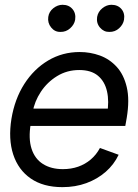

<svg xmlns="http://www.w3.org/2000/svg" viewBox="-20 -770 576 802"><path d="M240.7 11.7Q160.6 11.7 108.4 -24.4Q56.2 -60.5 35.2 -124.8Q14.2 -189 27.8 -273.9Q41.5 -356.4 81.5 -419.2Q121.6 -481.9 181.2 -517.3Q240.7 -552.7 313 -552.7Q356.9 -552.7 397.2 -538.1Q437.5 -523.4 467.3 -491Q497.1 -458.5 509.5 -406Q522 -353.5 509.3 -277.3L503.4 -244.1H82.5L94.7 -316.4H470.7L427.2 -292Q436.5 -346.7 427 -388.4Q417.5 -430.2 388.9 -453.9Q360.4 -477.5 311 -477.5Q259.8 -477.5 218.5 -452.1Q177.2 -426.8 150.6 -386.5Q124 -346.2 116.2 -300.8L108.4 -252.9Q98.1 -190.9 111.8 -148.7Q125.5 -106.4 159.4 -85Q193.4 -63.5 242.7 -63.5Q276.9 -63.5 306.4 -73.7Q335.9 -84 359.1 -103.8Q382.3 -123.5 397.5 -151.9L475.6 -123.5Q456.1 -82.5 421.4 -52.2Q386.7 -22 340.8 -5.1Q294.9 11.7 240.7 11.7ZM232.4 -636.7Q209 -636.2 193.6 -655.3Q178.2 -674.3 181.6 -699.2Q184.6 -721.2 202.6 -735.6Q220.7 -750 241.2 -750Q267.6 -750 282.7 -732.2Q297.9 -714.4 293.9 -687.5Q290.5 -667.5 273.2 -651.9Q255.9 -636.2 232.4 -636.7ZM436.5 -636.7Q413.6 -636.2 397.7 -654.8Q381.8 -673.3 385.7 -699.2Q389.6 -721.2 407.5 -735.6Q425.3 -750 445.3 -750Q472.2 -750 487.3 -732.2Q502.4 -714.4 498 -687.5Q494.6 -667.5 477.5 -651.9Q460.4 -636.2 436.5 -636.7Z"/></svg>

Font: Inter Tight
Style: Italic
Weight: 400
Italic angle: -9.39999°
Designer: Rasmus Andersson
Foundry: rsms
Version: Version 3.002